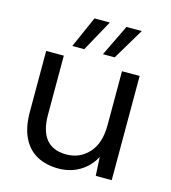

<svg xmlns="http://www.w3.org/2000/svg" viewBox="-107 -784 785 883"><g transform="rotate(15 286.0 -343.0)"><path d="M251 12Q193 12 149.5 -11.5Q106 -35 82 -83.5Q58 -132 58 -206V-496H142V-215Q142 -138 174 -99Q206 -60 270 -60Q334 -60 376.5 -106.5Q419 -153 419 -239V-496H503V0H427L422 -89Q398 -42 353 -15Q308 12 251 12ZM314 -549 386 -698H459L370 -549ZM168 -549 234 -698H307L225 -549Z"/></g></svg>

Font: Rethink Sans
Style: Regular
Weight: 400
Designer: The Rethink Sans project authors (Hans Thiessen). DM Sans designed by Colophon Foundry.
Foundry: Rethink Communications LLC
Version: Version 1.001